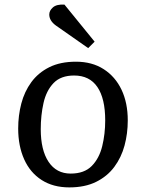

<svg xmlns="http://www.w3.org/2000/svg" viewBox="-20 -800 634 834"><path d="M281 14Q211 14 161 -18Q111 -50 85 -108Q59 -166 59 -242Q59 -298 72.5 -350Q86 -402 116 -443Q146 -484 194 -508Q242 -532 310 -532Q380 -532 430.5 -499.5Q481 -467 508 -410Q535 -353 535 -277Q535 -220 521 -168Q507 -116 476.5 -75Q446 -34 397.5 -10Q349 14 281 14ZM287 -46Q346 -46 378.5 -79Q411 -112 424 -165Q437 -218 437 -277Q437 -372 403 -422Q369 -472 302 -472Q244 -472 212.5 -439Q181 -406 169 -352.5Q157 -299 157 -239Q157 -148 191 -97Q225 -46 287 -46ZM391 -619 363 -591 223 -689Q194 -710 194 -737Q194 -754 210 -768Q226 -782 260 -780Z"/></svg>

Font: Literata 7pt
Style: Italic
Weight: 400
Italic angle: -2°
Designer: Latin by Veronika Burian and Jose Scaglione. Greek by Irene Vlachou. Cyrillic by Vera Evstafieva
Foundry: TypeTogether
Version: Version 3.002